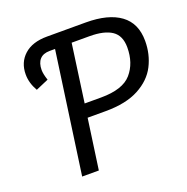

<svg xmlns="http://www.w3.org/2000/svg" viewBox="-124 -804 896 920"><g transform="rotate(-20 324.5 -344.0)"><path d="M647 -508Q647 -440 618 -383Q589 -326 523.5 -291Q458 -256 354 -256H262L226 0H141L228 -619H201Q167 -619 150 -600Q133 -581 133 -546Q133 -526 144 -493L79 -465Q54 -508 54 -552Q54 -613 95.5 -650.5Q137 -688 212 -688H410Q524 -688 585.5 -643Q647 -598 647 -508ZM556 -508Q556 -568 517.5 -594Q479 -620 404 -620H313L272 -325H356Q467 -325 511.5 -376.5Q556 -428 556 -508Z"/></g></svg>

Font: FiraGO Book
Style: Italic
Weight: 350
Italic angle: -8°
Designer: bBox Type GmbH
Foundry: bBox Type GmbH
Version: Version 1.001